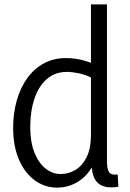

<svg xmlns="http://www.w3.org/2000/svg" viewBox="-20 -845 595 876"><path d="M468 -825V-109Q468 -73 478 -59Q488 -45 517 -49L520 7Q479 14 451.5 4.5Q424 -5 411 -31Q398 -57 398 -102V-147H427Q403 -67 353 -28Q303 11 241 11Q183 11 137.5 -23Q92 -57 66 -118Q40 -179 40 -261Q40 -328 56.5 -386.5Q73 -445 104 -488Q135 -531 179.5 -555.5Q224 -580 281 -580Q327 -580 369.5 -567Q412 -554 448 -533L398 -490Q371 -504 340 -510.5Q309 -517 286 -517Q232 -517 194.5 -485Q157 -453 137.5 -395.5Q118 -338 118 -265Q118 -196 137.5 -148Q157 -100 188.5 -75.5Q220 -51 256 -51Q293 -51 324.5 -70Q356 -89 375.5 -128.5Q395 -168 395 -229V-825Z"/></svg>

Font: Yaldevi
Style: Regular
Weight: 400
Designer: Sol Matas, Rajitha Manaperi, Kosala Senevirathne
Foundry: Mooniak
Version: Version 1.100